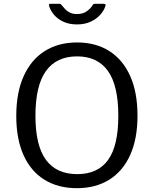

<svg xmlns="http://www.w3.org/2000/svg" viewBox="-20 -974 804 1004"><path d="M382.3 10Q283.9 10 212.7 -34Q141.5 -77.9 103.3 -162.3Q65.1 -246.8 65.1 -367.6Q65.1 -490.1 103.9 -576.1Q142.7 -662.1 214 -707Q285.2 -752 383 -752Q480.9 -752 551.6 -707Q622.3 -662.1 660.6 -576.8Q699 -491.5 699 -369Q699 -248.2 660.8 -163.6Q622.6 -78.9 551.5 -34.5Q480.4 10 382.3 10ZM383.8 -63.4Q491.5 -63.4 545.1 -137.6Q598.7 -211.9 598.7 -368.2Q598.7 -527 544.3 -603.1Q489.8 -679.2 383 -679.2Q275.3 -679.2 220.3 -602.7Q165.3 -526.2 165.3 -368.2Q165.3 -212.7 220.4 -138Q275.4 -63.4 383.8 -63.4ZM522.5 -954Q535.3 -954 531.2 -942.5Q523.9 -918.8 504.2 -896.7Q484.5 -874.6 453.9 -860.5Q423.4 -846.3 382.3 -846.3Q342.9 -846.3 312.8 -859.8Q282.7 -873.3 263.4 -895.6Q244.1 -917.8 236.5 -943.8Q235.5 -946.9 236.5 -950.4Q237.6 -954 242.4 -954H289Q295.1 -954 297.8 -952.1Q300.4 -950.2 304.3 -945.1Q310.7 -937.1 320.2 -926.6Q329.7 -916.1 345.1 -908.3Q360.5 -900.5 382.3 -900.5Q414 -900.5 434.2 -915.3Q454.3 -930.1 463.7 -946.1Q466.5 -951.4 469.2 -952.7Q471.9 -954 475.7 -954Z"/></svg>

Font: Libre Franklin Thin
Style: Regular
Weight: 100
Designer: Pablo Impallari, Rodrigo Fuenzalida, Nhung Nguyen
Foundry: Impallari Type
Version: Version 3.000